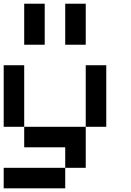

<svg xmlns="http://www.w3.org/2000/svg" viewBox="-20 -909 707 1040"><path d="M555.6 -222.2H444.4V-555.6H555.6ZM444.4 -222.2V0H333.3V-111.1H111.1V-222.2ZM111.1 -222.2H0V-555.6H111.1ZM333.3 111.1H0V0H333.3ZM222.2 -666.7H111.1V-888.9H222.2ZM444.4 -666.7H333.3V-888.9H444.4Z"/></svg>

Font: Pixeloid Mono
Style: Regular
Weight: 400
Monospace: yes
Designer: GGBotNet
Foundry: GGBotNet
Version: 0.5